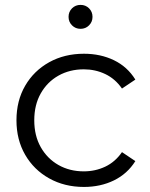

<svg xmlns="http://www.w3.org/2000/svg" viewBox="-20 -746 603 771"><path d="M317.1 4.7Q239 4.7 177.5 -29.7Q116 -64 81.1 -124.4Q46.1 -184.8 46.1 -263Q46.1 -341.7 81.1 -401.8Q116 -461.9 177.5 -496.1Q239 -530.2 317.1 -530.2Q383.8 -530.2 437.7 -504.1Q491.6 -478 523.5 -426.4L469.8 -390.4Q442.6 -429.7 402.7 -448.6Q362.8 -467.6 316.5 -467.6Q259.7 -467.6 214.6 -442.2Q169.6 -416.8 143.6 -370.8Q117.6 -324.8 117.6 -263Q117.6 -201.2 143.6 -155.2Q169.6 -109.2 214.6 -83.5Q259.7 -57.9 316.5 -57.9Q362.8 -57.9 402.7 -76.8Q442.6 -95.7 469.8 -135.1L523.5 -99.1Q491.6 -48.1 437.7 -21.7Q383.8 4.7 317.1 4.7ZM303.4 -630.2Q283.2 -630.2 269.2 -644.2Q255.3 -658.1 255.3 -678.3Q255.3 -698.7 269.2 -712.6Q283.2 -726.4 303.4 -726.4Q323.7 -726.4 337.6 -712.6Q351.5 -698.7 351.5 -678.3Q351.5 -658.1 337.6 -644.2Q323.7 -630.2 303.4 -630.2Z"/></svg>

Font: Montserrat Alternates Thin
Style: Regular
Weight: 100
Designer: Julieta Ulanovsky
Foundry: Julieta Ulanovsky
Version: Version 9.000